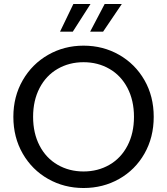

<svg xmlns="http://www.w3.org/2000/svg" viewBox="-20 -936 838 963"><path d="M47 -350Q47 -452 94 -533.5Q141 -615 221.5 -661Q302 -707 399 -707Q497 -707 577.5 -661Q658 -615 704.5 -534Q751 -453 751 -350Q751 -247 704.5 -165.5Q658 -84 577.5 -38.5Q497 7 399 7Q302 7 221.5 -38.5Q141 -84 94 -165.5Q47 -247 47 -350ZM652 -350Q652 -432 619.5 -494.5Q587 -557 529 -590.5Q471 -624 399 -624Q327 -624 269 -590.5Q211 -557 178.5 -494.5Q146 -432 146 -350Q146 -268 178.5 -205.5Q211 -143 269 -109.5Q327 -76 399 -76Q471 -76 529 -109.5Q587 -143 619.5 -205.5Q652 -268 652 -350ZM505 -916H591L497 -777H432ZM348 -916H434L345 -777H281Z"/></svg>

Font: AF Albert Sans Medium
Style: Regular
Weight: 500
Designer: Andreas Rasmussen
Foundry: a.Foundry
Version: Version 1.300;Glyphs 3.2 (3231)